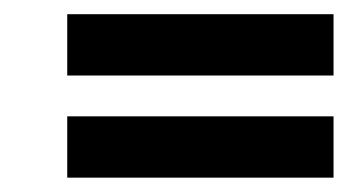

<svg xmlns="http://www.w3.org/2000/svg" viewBox="-20 -349 488 269"><path d="M447.3 -186V-100.1H74.2V-186ZM447.3 -329.1V-243.2H74.2V-329.1Z"/></svg>

Font: Rachana
Style: Bold
Weight: 700
Designer: Hussain KH
Foundry: Hussain KH, Rajeesh K Nambiar, Santhosh Thottingal, Swathanthra Malayalam Computing (http://smc.org.in)
Version: Version 7.0.0+20221109